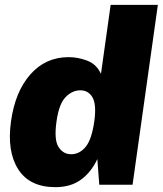

<svg xmlns="http://www.w3.org/2000/svg" viewBox="-20 -763 672 793"><path d="M209 10Q102 10 55 -64.2Q8 -138.5 25.5 -262Q42.5 -384.5 105.5 -455.8Q168.5 -527 263.5 -527Q302 -527 340.2 -512.5Q378.5 -498 397 -458L437 -743H632L527.5 0H390L382 -106Q357 -52 314.5 -21Q272 10 209 10ZM274 -126Q308 -126 333.2 -155.8Q358.5 -185.5 369.5 -262Q379 -331 362.2 -360.5Q345.5 -390 311.5 -390Q278.5 -390 251 -362Q223.5 -334 213.5 -262Q202.5 -185.5 221.8 -155.8Q241 -126 274 -126Z"/></svg>

Font: Public Sans Black
Style: Italic
Weight: 900
Italic angle: -8°
Designer: The Public Sans project authors (U.S. Web Design System). Libre Franklin designed by Pablo Impallari and Rodrigo Fuenzal
Version: Version 1.007; ttfautohint (v1.8.1) -l 8 -r 50 -G 200 -x 14 